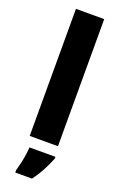

<svg xmlns="http://www.w3.org/2000/svg" viewBox="-184 -809 677 1079"><g transform="rotate(20 154.5 -269.5)"><path d="M239 0H70V-760H239ZM246 72Q231 109 212 145.5Q193 182 164 221H64V207Q70 187 76 160.5Q82 134 86 107.5Q90 81 91 61H246Z"/></g></svg>

Font: Noto Sans Georgian ExtraBold
Style: Regular
Weight: 800
Designer: Monotype Design Team, Akaki Razmadze
Foundry: Google LLC
Version: Version 2.005; ttfautohint (v1.8.4.7-5d5b)